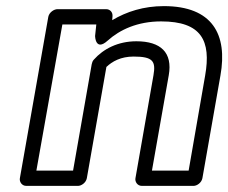

<svg xmlns="http://www.w3.org/2000/svg" viewBox="-20 -583 747 628"><path d="M426 -448C366 -448 318 -423 287 -388C283 -384 281 -378 280 -373L219 -25H99L184 -503H295L291 -465C291 -465 292 -414 332 -450C372 -486 430 -513 507 -513C639 -513 671 -450 651 -336L597 -25H477L532 -337C545 -411 506 -448 426 -448ZM417 -398C480 -398 490 -383 482 -337L423 0C421 11 429 25 444 25H613C624 25 639 15 642 0L701 -336C725 -470 675 -563 516 -563C450 -563 394 -545 347 -517L348 -530C349 -543 340 -553 327 -553H168C157 -553 141 -543 138 -528L45 0C43 11 51 25 66 25H235C246 25 261 15 264 0L328 -364C347 -382 375 -398 417 -398Z"/></svg>

Font: Asimov
Style: XWidOuIt
Weight: 500
Designer: Google
Version: Version 2.000980; 2014